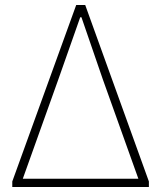

<svg xmlns="http://www.w3.org/2000/svg" viewBox="-20 -746 643 766"><path d="M29 -22 284 -726H320L574 -22V0H29ZM532 -33 390 -430 305 -677H300L213 -430L71 -33Z"/></svg>

Font: SpoqaHanSans
Style: Thin
Weight: 250
Designer: [Spoqa Han Sans] Dong-huui Kim \uAE40 \uB3D9 \uD718   [Noto Sans] Ryoko NISHIZUKA \u897F \u585A \u6DBC \u5B50  (kana & i
Foundry: Spoqa (http://bi.spoqa.com)
Version: Version 1.004;PS 1.004;hotconv 1.0.82;makeotf.lib2.5.63406